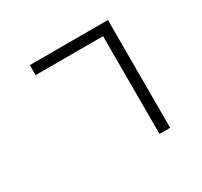

<svg xmlns="http://www.w3.org/2000/svg" viewBox="-165 -992 1331 1265"><g transform="rotate(-30 500.0 -360.0)"><path d="M195.8 -693.8V-770H790V49.8H709V-693.8Z"/></g></svg>

Font: Source Han Sans CN
Style: Regular
Weight: 400
Designer: Ryoko NISHIZUKA  (kana, bopomofo & ideographs); Paul D. Hunt (Latin, Greek & Cyrillic); Sandoll Communications , Soo-you
Foundry: Adobe
Version: Version 2.004;hotconv 1.0.118;makeotfexe 2.5.65603